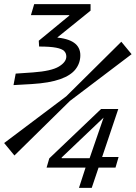

<svg xmlns="http://www.w3.org/2000/svg" viewBox="-20 -675 654 925"><path d="M256.9 -479.1 244.8 -495.2Q307 -490.3 337 -468.9Q367 -447.5 367 -408.9Q367 -370.9 343.9 -341.3Q320.8 -311.6 269.6 -293.5Q218.5 -275.3 132.7 -270L45.1 -265L55.6 -320.4L138.5 -326.1Q227.4 -332.5 263.4 -354.2Q299.5 -376 299.5 -402.6Q299.5 -418.8 289 -429.2Q278.6 -439.7 250.4 -445.2Q222.2 -450.8 168.4 -450.8L166.8 -478.8L339.8 -621.2L313.8 -572.2V-628.3L416.3 -623.7L231.2 -474.3L256.9 -523.6ZM129 -602.2 144.7 -655H416.3V-623.7L366.4 -602.2ZM204.5 132.3 217.4 88 239.7 87H436.5L442.7 81.4H551.3L536.5 132.3ZM277.1 102.6 217.4 88 467.1 -150H504.3L501.7 -129.9L252.4 107.3L277.1 57ZM549.9 -150 422 230H360.5L401.5 103.7L407.4 99.7L493.4 -150ZM299 -210.9 317 -188.9 49.5 74.1 0 14.1ZM317 -188.9 299 -210.9 564.5 -473.9 614 -413.9Z"/></svg>

Font: Intel One Mono Light
Style: Italic
Weight: 300
Italic angle: -16°
Monospace: yes
Designer: Fred Shallcrass
Foundry: Frere-Jones Type LLC
Version: Version 1.004